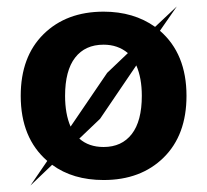

<svg xmlns="http://www.w3.org/2000/svg" viewBox="-20 -546 639 593"><path d="M474 -451Q556 -380 556 -250Q556 -129 485.5 -59.5Q415 10 300 10Q205 10 141 -37L74 27L126 -49Q44 -120 44 -250Q44 -371 114.5 -440.5Q185 -510 300 -510Q393 -510 459 -463L526 -526ZM181 -250Q181 -194 198 -155L311 -321L375 -382Q344 -408 300 -408Q243 -408 212 -368Q181 -328 181 -250ZM300 -92Q356 -92 387 -132Q418 -172 418 -250Q418 -305 401 -344L289 -179L225 -118Q254 -92 300 -92Z"/></svg>

Font: Elaine Sans SemiBold
Style: Regular
Weight: 600
Designer: Wei Huang
Foundry: Wei Huang
Version: Version 2.001;December 24, 2019;FontCreator 12.0.0.2547 64-b